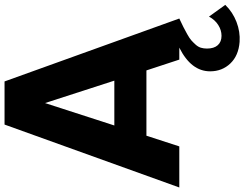

<svg xmlns="http://www.w3.org/2000/svg" viewBox="-148 -658 1049 824"><g transform="rotate(-90 376.0 -245.5)"><path d="M717.3 127.4 767.6 197.3Q736.8 229 694.6 245.4Q652.3 261.7 608.9 258.8Q549.8 254.4 516.1 219Q482.4 183.6 482.4 132.3Q482.4 50.8 584 0H532.7L486.3 -141.1H206.1L160.2 0H-16.1L253.9 -750H439L709 0Q684.1 11.7 672.4 17.6Q660.6 23.4 642.3 33.7Q624 43.9 615.5 51.5Q606.9 59.1 597.2 69.8Q587.4 80.6 583.7 92.5Q580.1 104.5 580.1 118.7Q580.1 148.9 594.5 165Q608.9 181.2 634.8 181.2Q659.2 181.2 681.4 167Q703.6 152.8 717.3 127.4ZM250 -278.8H442.4L346.2 -576.2Z"/></g></svg>

Font: Now Alt
Style: Bold
Weight: 700
Designer: Alfredo Marco Pradil
Foundry: Alfredo Marco Pradil
Version: Version 1.002;PS 001.002;hotconv 1.0.88;makeotf.lib2.5.64775